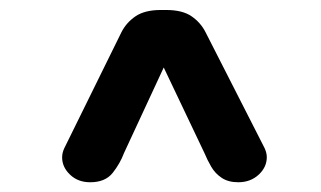

<svg xmlns="http://www.w3.org/2000/svg" viewBox="-20 -648 659 394"><path d="M310 -627.5H321Q354.5 -627.5 373.2 -614.5Q392 -601.5 402 -581.5L523 -344Q527.5 -334 527.5 -325.5Q527.5 -305 510.8 -289.5Q494 -274 469 -274Q448.5 -274 435 -283Q421.5 -292 413.5 -305.8Q405.5 -319.5 399.5 -334L316 -509.5L234.5 -334Q226.5 -312.5 211.2 -293.2Q196 -274 165 -274Q140 -274 123.8 -289.5Q107.5 -305 107.5 -325Q107.5 -334.5 112 -344L229 -581.5Q239 -601.5 258 -614.5Q277 -627.5 310 -627.5Z"/></svg>

Font: Sono Monospace SemiBold
Style: Regular
Weight: 600
Designer: Tyler Finck
Foundry: Tyler Finck
Version: Version 2.112